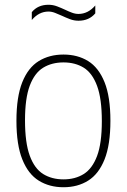

<svg xmlns="http://www.w3.org/2000/svg" viewBox="-20 -777 532 806"><path d="M246.5 9Q187.5 9 143 -18.5Q98.5 -46 73.8 -107.5Q49 -169 49 -270Q49 -370.5 73.5 -431.8Q98 -493 142.5 -520.5Q187 -548 246.5 -548Q305.5 -548 349.8 -520.8Q394 -493.5 418.8 -432.2Q443.5 -371 443.5 -270Q443.5 -169.5 419 -108Q394.5 -46.5 350.2 -18.8Q306 9 246.5 9ZM246.5 -24Q295.5 -24 331.5 -46.5Q367.5 -69 387.5 -122.2Q407.5 -175.5 407.5 -268.5Q407.5 -362.5 387.5 -416.5Q367.5 -470.5 331.5 -492.8Q295.5 -515 246.5 -515Q197.5 -515 161.2 -492.8Q125 -470.5 105 -417.5Q85 -364.5 85 -272Q85 -177.5 105 -123.2Q125 -69 161.2 -46.5Q197.5 -24 246.5 -24ZM309.5 -690Q290.5 -690 273 -696.8Q255.5 -703.5 239.5 -711Q225 -717.5 211 -723Q197 -728.5 183.5 -728.5Q143.5 -728.5 113.5 -693V-726Q139 -757 183.5 -757Q202.5 -757 220 -750.2Q237.5 -743.5 253.5 -736Q268 -729 282 -723.8Q296 -718.5 309.5 -718.5Q349.5 -718.5 380 -754V-721Q354 -690 309.5 -690Z"/></svg>

Font: Encode Sans SmCnd Th
Style: Regular
Weight: 100
Width: 4
Designer: Multiple Designers
Foundry: Impallari Type
Version: Version 3.002; ttfautohint (v1.8.3) -l 8 -r 50 -G 200 -x 14 